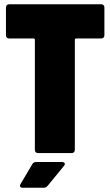

<svg xmlns="http://www.w3.org/2000/svg" viewBox="-20 -720 519 903"><path d="M456 -700H23C14 -700 8 -694 8 -685V-554C8 -545 14 -539 23 -539H138C142 -539 144 -537 144 -533V-15C144 -6 150 0 159 0H317C326 0 332 -6 332 -15V-533C332 -537 335 -539 338 -539H456C465 -539 471 -545 471 -554V-685C471 -694 465 -700 456 -700ZM87 163H186C194 163 199 160 204 154L281 60C284 57 285 54 285 51C285 46 280 42 272 42H150C142 42 136 45 132 52L77 145C75 148 74 151 74 154C74 160 79 163 87 163Z"/></svg>

Font: Barlow Condensed Black
Style: Regular
Weight: 900
Width: 3
Designer: Jeremy Tribby
Foundry: Tribby Type
Version: Version 1.422;hotconv 1.0.109;makeotfexe 2.5.65596